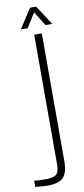

<svg xmlns="http://www.w3.org/2000/svg" viewBox="-177 -782 446 1020"><g transform="rotate(-10 46.5 -271.5)"><path d="M-8 202Q-20 202 -40 200.5Q-60 199 -73 197V164Q-61 165.5 -45.5 166.2Q-30 167 -10 167Q31.5 167 46.8 153.2Q62 139.5 62 102V-600H103V98Q101.5 153.5 77.2 177.8Q53 202 -8 202ZM-3 -640 65 -745H98L166 -640H130L82 -717L34 -640Z"/></g></svg>

Font: Big Shoulders Stencil Text SC Thin
Style: Regular
Weight: 100
Designer: Patric King
Foundry: XO Type Co
Version: Version 2.001